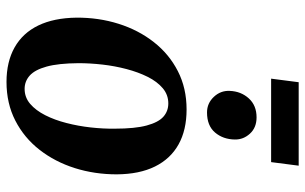

<svg xmlns="http://www.w3.org/2000/svg" viewBox="-202 -768 984 620"><g transform="rotate(90 290.0 -458.0)"><path d="M333.5 -568.5Q400 -568.5 446.5 -542.5Q493 -516.5 517.8 -466.2Q542.5 -416 543 -343Q543 -271.5 522.8 -207.5Q502.5 -143.5 463.8 -93.8Q425 -44 369.5 -15.5Q314 13 244.5 13Q179.5 13 133 -13.2Q86.5 -39.5 62.2 -89.8Q38 -140 37 -212.5Q36.5 -284.5 56.8 -348.8Q77 -413 115.8 -462.5Q154.5 -512 209.5 -540.2Q264.5 -568.5 333.5 -568.5ZM314 -509.5Q286 -509.5 264.8 -491.5Q243.5 -473.5 228.2 -443Q213 -412.5 203 -374.5Q193 -336.5 188.5 -296.5Q184 -256.5 184 -219.5Q184.5 -154.5 195 -116.5Q205.5 -78.5 224 -62Q242.5 -45.5 267 -45.5Q294.5 -45.5 315.5 -63.5Q336.5 -81.5 352 -112Q367.5 -142.5 377.2 -180.5Q387 -218.5 391.5 -258.8Q396 -299 395.5 -336.5Q395.5 -402 385.2 -439.8Q375 -477.5 357 -493.5Q339 -509.5 314 -509.5ZM343 -634.5Q313.5 -634.5 292.8 -656.5Q272 -678.5 273.5 -708Q275 -744.5 297.8 -769.5Q320.5 -794.5 359 -794.5Q392 -794.5 411.5 -773.2Q431 -752 430.5 -724.5Q430 -686.5 408 -660.5Q386 -634.5 343 -634.5ZM245.5 -930.5H515L503.5 -841.5H234Z"/></g></svg>

Font: Merriweather
Style: Bold Italic
Weight: 700
Italic angle: -7.8°
Version: Version 2.101